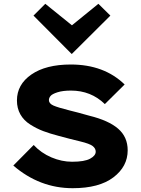

<svg xmlns="http://www.w3.org/2000/svg" viewBox="-20 -978 741 1009"><path d="M651 -188Q651 -103 576 -46Q501 11 362 11Q188 11 50 -108L157 -216Q196 -174 250 -151Q304 -128 359 -128Q424 -128 453.5 -144Q483 -160 483 -181Q483 -198 467 -210.5Q451 -223 401 -235Q394 -236 344.5 -249Q295 -262 288 -264Q242 -276 207.5 -289Q173 -302 139 -323.5Q105 -345 87 -377Q69 -409 69 -450Q69 -534 145 -586.5Q221 -639 352 -639Q527 -639 635 -534L531 -431Q458 -502 353 -502Q310 -502 282 -493Q254 -484 245.5 -473.5Q237 -463 237 -452Q237 -434 260.5 -423.5Q284 -413 348 -397Q382 -389 449 -370Q551 -345 601 -301.5Q651 -258 651 -188ZM497 -958 560 -896 358 -695H356L156 -896L218 -958L358 -845Z"/></svg>

Font: Sinkin Sans 700 Bold
Style: Bold
Weight: 700
Designer: Keith Bates
Foundry: K-Type
Version: Sinkin Sans (version 1.0)  by Keith Bates   •   © 2014   www